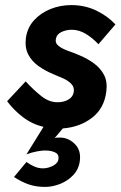

<svg xmlns="http://www.w3.org/2000/svg" viewBox="-20 -490 474 755"><path d="M81 -170 8 -92Q34 -57 70 -29.5Q106 -2 151 9L84 117Q105 109 127 105Q149 101 162 102Q180 102 196 109Q212 116 210 134Q209 151 189 161.5Q169 172 149 172Q132 172 115.5 165Q99 158 84 147L35 206Q64 225 92.5 235Q121 245 157 245Q187 245 217 233Q247 221 268.5 198Q290 175 294 142Q299 102 275.5 77.5Q252 53 220 51H208Q201 51 195 53L227 15Q294 10 342 -27Q390 -64 398 -130Q403 -168 389.5 -194.5Q376 -221 350.5 -240Q325 -259 294 -272Q274 -281 250.5 -289Q227 -297 211.5 -308.5Q196 -320 200 -338Q203 -355 221.5 -364Q240 -373 262 -373Q291 -373 318 -356.5Q345 -340 367 -316L434 -394Q403 -427 358.5 -448.5Q314 -470 260 -470Q217 -470 178.5 -454.5Q140 -439 114 -410.5Q88 -382 82 -342Q77 -303 91 -276Q105 -249 131 -230.5Q157 -212 188 -199Q208 -191 228 -182Q248 -173 260.5 -160Q273 -147 270 -128Q267 -109 249 -98.5Q231 -88 208 -88Q174 -87 142 -112.5Q110 -138 81 -170Z"/></svg>

Font: Jost* 600 Semi Italic
Style: Italic
Weight: 600
Italic angle: -10°
Version: Version 3.200; ttfautohint (v0.97) -l 8 -r 50 -G 200 -x 14 -